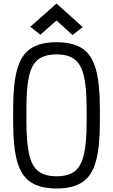

<svg xmlns="http://www.w3.org/2000/svg" viewBox="-20 -1053 640 1087"><path d="M300 14Q207.5 14 153.8 -21.8Q100 -57.5 77.2 -139.2Q54.5 -221 54.5 -360V-440Q54.5 -579 77.2 -660.8Q100 -742.5 153.8 -778.2Q207.5 -814 300 -814Q393 -814 446.5 -778.2Q500 -742.5 522.8 -660.8Q545.5 -579 545.5 -440V-360Q545.5 -221 522.8 -139.2Q500 -57.5 446.5 -21.8Q393 14 300 14ZM300 -55Q365.5 -55 402.2 -82.8Q439 -110.5 454.8 -177.2Q470.5 -244 470.5 -360V-440Q470.5 -556.5 454.8 -623Q439 -689.5 402.2 -717.2Q365.5 -745 300 -745Q234.5 -745 197.2 -717.2Q160 -689.5 144.8 -623Q129.5 -556.5 129.5 -440V-360Q130 -244 145.5 -177.2Q161 -110.5 198.2 -82.8Q235.5 -55 300 -55ZM390.5 -854.5 300 -937 208.5 -856.5 151.5 -901.5 300 -1033 448.5 -899.5Z"/></svg>

Font: Victor Mono Thin
Style: Regular
Weight: 100
Monospace: yes
Designer: Rune Bjørnerås
Version: Version 1.561;gftools[0.9.30]